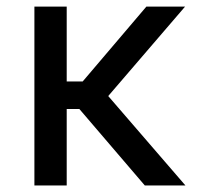

<svg xmlns="http://www.w3.org/2000/svg" viewBox="-20 -566 671 586"><path d="M183.6 -545.9V0H85V-545.9ZM544.9 -545.9 276.4 -233.4H150.4L134.8 -317.4H232.4L426.8 -545.9ZM421.9 0 218.8 -237.3 281.2 -306.6 545.9 0Z"/></svg>

Font: Inter V
Style: 
Weight: 400
Designer: Rasmus Andersson
Foundry: rsms
Version: Version 4.000;git-a3f224843